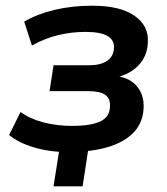

<svg xmlns="http://www.w3.org/2000/svg" viewBox="-20 -524 587 674"><path d="M168 130 187 9Q132 5 86.5 -10.5Q41 -26 12 -50L52 -131Q84 -107 132 -94.5Q180 -82 234 -82Q296 -82 330.5 -97Q365 -112 366 -150Q368 -178 349.5 -191Q331 -204 291 -204H154L168 -295H295Q333 -295 356 -310.5Q379 -326 380 -356Q382 -382 358.5 -397Q335 -412 280 -412Q230 -412 183 -400.5Q136 -389 92 -364L65 -448Q111 -475 172 -489.5Q233 -504 304 -504Q402 -504 452.5 -468.5Q503 -433 499 -375Q498 -342 482.5 -316Q467 -290 440.5 -273.5Q414 -257 379 -250L376 -258Q430 -255 458.5 -223.5Q487 -192 484 -143Q481 -80 430 -42Q379 -4 289 6L270 130Z"/></svg>

Font: Nunito Sans 10pt
Style: Bold Italic
Weight: 700
Italic angle: -9°
Designer: Vernon Adams
Foundry: Vernon Adams
Version: Version 3.101;gftools[0.9.27]